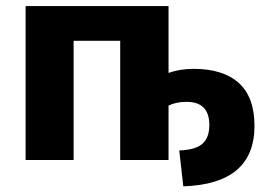

<svg xmlns="http://www.w3.org/2000/svg" viewBox="-20 -540 909 648"><path d="M66.4 0V-519.5H548.8V-293.9Q586.9 -307.6 633.8 -307.6Q733.4 -307.6 786.1 -259.8Q838.9 -211.9 838.9 -115.2Q838.9 81.1 598.6 88.9L585 -32.2Q639.6 -34.2 663.1 -54.7Q686.5 -75.2 686.5 -118.2Q686.5 -196.3 609.4 -196.3Q574.2 -196.3 548.8 -183.6V0H385.7V-402.3H228.5V0Z"/></svg>

Font: GenEi M Gothic v2 Heavy
Style: Regular
Weight: 800
Version: Version 2.0